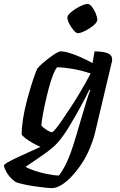

<svg xmlns="http://www.w3.org/2000/svg" viewBox="-87 -763 613 983"><path d="M178 200Q166 200 142.5 197.5Q119 195 91.5 191Q64 187 38 181.5Q12 176 -7 169Q-37 147 -51 123Q-65 99 -67 85Q-65 78 -46.5 67.5Q-28 57 -0.5 44Q27 31 58.5 17Q90 3 120 -11Q100 -20 78.5 -32Q57 -44 41.5 -56.5Q26 -69 24 -75Q24 -111 31 -155Q38 -199 49.5 -243Q61 -287 72.5 -324Q84 -361 93 -385Q102 -409 105 -413Q111 -421 126.5 -435Q142 -449 161.5 -464Q181 -479 198 -489.5Q215 -500 224 -500Q243 -500 270 -491.5Q297 -483 327.5 -469.5Q358 -456 387 -440L397 -500Q406 -500 421 -499Q436 -498 451.5 -494.5Q467 -491 477 -482.5Q487 -474 487 -459Q487 -458 487 -454.5Q487 -451 486 -448L399 -81Q389 -42 372 -1.5Q355 39 331.5 74.5Q308 110 281.5 138.5Q255 167 228.5 183.5Q202 200 178 200ZM214 136Q234 112 255 67Q276 22 296 -45L352 -233Q359 -257 365.5 -276Q372 -295 376 -301L371 -304Q351 -263 323 -212Q295 -161 266.5 -114Q238 -67 211 -36Q198 -20 175 -1.5Q152 17 127 34.5Q102 52 79.5 67Q57 82 44 91Q58 100 88.5 110.5Q119 121 154 128Q189 135 214 136ZM179 -86Q184 -86 198 -103Q212 -120 231 -148Q250 -176 272 -209Q294 -242 314.5 -276Q335 -310 351.5 -339.5Q368 -369 377 -387Q327 -403 284 -410.5Q241 -418 206 -419Q195 -407 183.5 -377Q172 -347 162 -308.5Q152 -270 143.5 -231Q135 -192 130 -162Q125 -132 125 -120Q135 -108 153 -97Q171 -86 179 -86ZM312 -593Q303 -593 290 -608Q277 -623 267.5 -641.5Q258 -660 258 -673Q258 -683 270.5 -695Q283 -707 300.5 -718Q318 -729 335 -736Q352 -743 361 -743Q372 -743 383.5 -728.5Q395 -714 403 -694.5Q411 -675 411 -662Q411 -652 399.5 -640Q388 -628 371 -617.5Q354 -607 338 -600Q322 -593 312 -593Z"/></svg>

Font: Texturina 12pt SemiBold
Style: Italic
Weight: 600
Italic angle: -11°
Version: Version 1.002